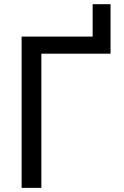

<svg xmlns="http://www.w3.org/2000/svg" viewBox="-20 -910 604 932"><path d="M516.6 -649.4H180.7V2H85V-732.4H429.7V-889.6H516.6Z"/></svg>

Font: Gen Shin Gothic Regular
Style: Regular
Weight: 400
Designer: [Source Han Sans]
Ryoko NISHIZUKA  (kana & ideographs); Paul D. Hunt (Latin, Greek & Cyrillic); Wenlong ZHANG  (bopomofo
Version: Version 1.002.20150607